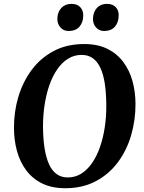

<svg xmlns="http://www.w3.org/2000/svg" viewBox="-20 -986 764 1016"><path d="M325 10Q254.5 10 203.2 -15.2Q152 -40.5 119 -84.5Q86 -128.5 70 -186.2Q54 -244 54 -308.5Q53.5 -394.5 77.2 -474Q101 -553.5 148 -616.5Q195 -679.5 264.5 -716.2Q334 -753 425.5 -753Q496.5 -753 547.8 -727.8Q599 -702.5 632 -658.5Q665 -614.5 680.8 -557.8Q696.5 -501 697 -438Q697.5 -351 674 -270.5Q650.5 -190 603.5 -127Q556.5 -64 486.8 -27Q417 10 325 10ZM338 -47Q378 -47 410.2 -67.2Q442.5 -87.5 467.5 -123.8Q492.5 -160 509.2 -208.2Q526 -256.5 534.5 -313.2Q543 -370 542.5 -430.5Q542 -494.5 534.5 -543.8Q527 -593 511.2 -626.8Q495.5 -660.5 471 -678Q446.5 -695.5 412 -695.5Q372.5 -695.5 340 -675.2Q307.5 -655 282.8 -619Q258 -583 241.2 -535Q224.5 -487 216 -431.2Q207.5 -375.5 207.5 -316Q208 -251 216 -200.8Q224 -150.5 239.8 -116.2Q255.5 -82 280.2 -64.5Q305 -47 338 -47ZM342.5 -822Q316.5 -822 299.8 -840.8Q283 -859.5 283.5 -887Q284.5 -923 304.8 -944.2Q325 -965.5 358 -965.5Q389 -965.5 405 -947.8Q421 -930 420.5 -903.5Q420 -867 400.2 -844.5Q380.5 -822 342.5 -822ZM530.5 -822Q505 -822 488.2 -840.8Q471.5 -859.5 472 -887Q473 -923 493 -944.2Q513 -965.5 546 -965.5Q576.5 -965.5 592.8 -947.8Q609 -930 608 -903.5Q607.5 -867 587.8 -844.5Q568 -822 530.5 -822Z"/></svg>

Font: Merriweather
Style: Bold Italic
Weight: 700
Italic angle: -7.8°
Version: Version 2.101